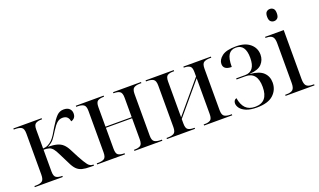

<svg xmlns="http://www.w3.org/2000/svg" viewBox="-77 -1192 2739 1647"><g transform="rotate(-20 1292.5 -368.5)"><path d="M19 0V-10H33Q69 -10 88.5 -22.5Q108 -35 108 -82V-457Q108 -502 88 -514Q68 -526 31 -526H18V-536H276V-526H273Q238 -526 218.5 -514.5Q199 -503 199 -460V-287Q225 -288 245 -298.5Q265 -309 282 -325Q299 -342 315.5 -368Q332 -394 352 -429Q389 -490 415 -516Q441 -542 478 -542Q512 -542 530 -525Q548 -508 548 -481Q548 -455 535 -441Q522 -427 505 -424Q502 -448 487.5 -463Q473 -478 444 -478Q416 -478 394 -459Q372 -440 344 -395Q321 -357 301 -331Q281 -305 242 -287Q292 -286 324 -277.5Q356 -269 377.5 -249Q399 -229 416 -196L456 -119Q489 -58 508 -34Q527 -10 555 -10H559V0H529Q482 0 452.5 -7.5Q423 -15 402 -36Q381 -57 362 -98L316 -190Q298 -228 283 -246Q268 -264 249 -270Q230 -276 199 -276V-78Q199 -34 218 -22Q237 -10 271 -10H274V0Z M588 0V-10H601Q635 -10 655 -21.5Q675 -33 675 -78V-457Q675 -502 655 -514Q635 -526 601 -526H588V-536H842V-526H838Q804 -526 785 -514.5Q766 -503 766 -458V-280H1005V-457Q1005 -502 986 -514Q967 -526 933 -526H928V-536H1183V-526H1170Q1136 -526 1116 -514.5Q1096 -503 1096 -458V-78Q1096 -34 1116 -22Q1136 -10 1171 -10H1183V0H928V-10H933Q967 -10 986 -21.5Q1005 -33 1005 -78V-270H766V-78Q766 -33 785 -21.5Q804 -10 839 -10H842V0Z M1225 0V-10H1237Q1272 -10 1292 -21.5Q1312 -33 1312 -79V-456Q1312 -502 1292 -514Q1272 -526 1237 -526H1225V-536H1482V-526H1471Q1440 -526 1421.5 -515Q1403 -504 1403 -460V-134L1643 -419V-460Q1643 -503 1624.5 -514.5Q1606 -526 1576 -526H1570V-536H1821V-526H1809Q1774 -526 1754 -514.5Q1734 -503 1734 -457V-80Q1734 -34 1754 -22Q1774 -10 1809 -10H1821V0H1564V-10H1576Q1606 -10 1624.5 -21.5Q1643 -33 1643 -77V-403L1403 -118V-77Q1403 -33 1421.5 -21.5Q1440 -10 1471 -10H1481V0Z M2044 10Q1985 10 1948.5 -5Q1912 -20 1895 -42.5Q1878 -65 1878 -88Q1878 -101 1884.5 -111.5Q1891 -122 1905 -126Q1915 -64 1945.5 -32.5Q1976 -1 2032 -1Q2150 -1 2150 -139Q2150 -276 2041 -276H1961V-286H2042Q2135 -286 2135 -411Q2135 -535 2047 -535Q2003 -535 1981 -502Q1959 -469 1959 -391Q1884 -391 1884 -445Q1884 -483 1923.5 -514Q1963 -545 2053 -545Q2135 -545 2181 -506Q2227 -467 2227 -406Q2227 -358 2195 -323Q2163 -288 2086 -283V-281Q2169 -274 2206 -238Q2243 -202 2243 -146Q2243 -79 2194.5 -34.5Q2146 10 2044 10Z M2436 -636Q2417 -636 2404 -648.5Q2391 -661 2391 -692Q2391 -723 2404 -735Q2417 -747 2436 -747Q2454 -747 2467 -735Q2480 -723 2480 -692Q2480 -661 2467 -648.5Q2454 -636 2436 -636ZM2308 0V-10H2321Q2362 -10 2378.5 -26Q2395 -42 2395 -86V-449Q2395 -493 2378.5 -509.5Q2362 -526 2322 -526H2316V-536H2486V-89Q2486 -43 2502.5 -26.5Q2519 -10 2560 -10H2572V0Z"/></g></svg>

Font: Noto Serif Display SemiCondensed
Style: Regular
Weight: 400
Width: 4
Designer: Monotype Design Team
Foundry: Monotype Imaging Inc.
Version: Version 2.009